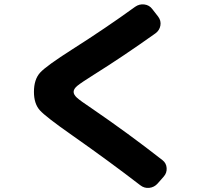

<svg xmlns="http://www.w3.org/2000/svg" viewBox="-20 -813 1040 905"><path d="M319 -176Q196 -262 168 -293Q140 -324 140 -380Q140 -439 169.5 -471Q199 -503 320 -580Q479 -681 617 -781Q637 -795 660.5 -792Q684 -789 698 -770L726 -734Q740 -715 736 -692.5Q732 -670 713 -656Q560 -547 421 -460Q362 -423 344.5 -408.5Q327 -394 327 -380Q327 -367 342 -353Q357 -339 414 -301Q585 -184 746 -58Q764 -44 765.5 -21Q767 2 752 19L723 52Q707 70 683.5 72.5Q660 75 641 60Q497 -51 319 -176Z"/></svg>

Font: Rounded Mplus 1c ExtraBold
Style: Regular
Weight: 800
Version: Version 1.059.20150529